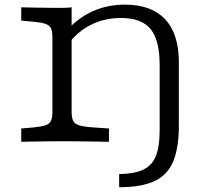

<svg xmlns="http://www.w3.org/2000/svg" viewBox="-20 -602 849 815"><path d="M202.4 -201.6V-445.2Q202.4 -468.7 196.5 -481.6Q190.5 -494.5 173.4 -500.6Q156.3 -506.6 122.8 -509.7L70.2 -514.5V-571Q94.1 -570.2 123.2 -569.8Q152.3 -569.4 181.4 -569Q210.5 -568.5 234.7 -568.5H242.8Q263 -568.5 284 -571V-201.6ZM234.7 -2.4Q210.5 -2.4 181.4 -2Q152.3 -1.6 123.2 -1.2Q94.1 -0.9 70.2 -0.1V-56.5L122.8 -61.2Q156.3 -64.5 173.4 -70.4Q190.5 -76.4 196.5 -89.4Q202.4 -102.3 202.4 -125.8V-201.6H284V-125.8Q284 -91.8 298.2 -79.3Q312.5 -66.9 355.5 -62.8L442.5 -56.5V0Q413 -0.8 378.8 -1.2Q344.6 -1.6 311.1 -2Q277.6 -2.4 248.8 -2.4H243.6ZM657.7 -201.6V-326.6Q657.7 -431.7 619.2 -478.7Q580.7 -525.7 493.5 -525.7Q423.3 -525.7 366 -496.8Q308.7 -467.9 268.4 -413.4L266.9 -476.3Q313.6 -527.3 374.9 -554.8Q436.2 -582.3 510.8 -582.3Q622.7 -582.3 681 -520.1Q739.2 -457.9 739.2 -337.5V-201.6ZM485.8 192.7V137Q550.4 136 588.1 118.2Q625.9 100.3 641.8 60Q657.7 19.7 657.7 -48.4V-201.6H739.2V-69.2Q739.2 26.6 714.7 84.4Q690.1 142.3 634.3 167.5Q578.6 192.7 485.8 192.7Z"/></svg>

Font: Playfair 5pt SemiExpanded Light
Style: Regular
Weight: 300
Width: 6
Designer: Claus Eggers Sørensen
Foundry: Claus Eggers Sørensen
Version: Version 2.203